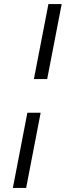

<svg xmlns="http://www.w3.org/2000/svg" viewBox="-20 -758 350 940"><path d="M43 162 114 -206H179L108 162ZM146 -371 217 -738H282L211 -371Z"/></svg>

Font: REM Light
Style: Italic
Weight: 300
Italic angle: -11°
Designer: Octavio Pardo
Foundry: Ashler Design
Version: Version 1.005;gftools[0.9.28]